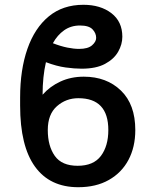

<svg xmlns="http://www.w3.org/2000/svg" viewBox="-20 -780 655 810"><path d="M333.5 -456.5Q429.7 -456.5 490.2 -397.9Q550.8 -339.4 550.8 -231.4Q550.8 -159.7 522 -105.5Q493.2 -51.3 439.2 -20.8Q385.3 9.8 310.1 9.8Q190.4 9.8 127.7 -76.9Q64.9 -163.6 64.9 -334.5V-368.7Q64.9 -485.8 95.7 -574Q126.5 -662.1 185.8 -710.9Q245.1 -759.8 332 -759.8Q403.8 -759.8 450 -724.4Q496.1 -689 496.1 -625Q496.1 -592.8 478.5 -561.8Q460.9 -530.8 423.1 -510.5Q385.3 -490.2 324.2 -490.2Q293.9 -490.2 256.6 -495.4Q219.2 -500.5 173.8 -517.6Q159.7 -457 159.7 -380.4Q190.4 -415.5 234.9 -436Q279.3 -456.5 333.5 -456.5ZM310.5 -365.7Q258.3 -365.7 220 -331.8Q181.6 -297.9 181.6 -231.4Q181.6 -164.1 211.2 -122.3Q240.7 -80.6 307.6 -80.6Q374.5 -80.6 405.8 -122.3Q437 -164.1 437 -231.4Q437 -365.7 310.5 -365.7ZM203.1 -597.7Q235.8 -585 263.7 -579.3Q291.5 -573.7 313.5 -573.7Q351.1 -573.7 368.4 -588.9Q385.7 -604 385.7 -620.1Q385.7 -640.1 370.4 -656.2Q355 -672.4 317.4 -672.4Q279.3 -672.4 250.7 -652.3Q222.2 -632.3 203.1 -597.7Z"/></svg>

Font: Inter Display Medium
Style: Regular
Weight: 500
Designer: Rasmus Andersson
Foundry: rsms
Version: Version 4.001;git-9221beed3